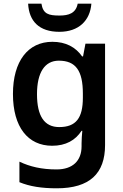

<svg xmlns="http://www.w3.org/2000/svg" viewBox="-20 -778 666 1038"><path d="M474 -758H400C390 -706 351 -694 302 -694C243 -694 213 -702 204 -758H132C137 -664 191 -606 301 -606C406 -606 467 -667 474 -758ZM263 -552C132 -552 50 -448 50 -270C50 -91 131 10 262 10C336 10 388 -20 421 -71H425C423 -53 421 -20 421 -3V13C421 92 372 138 286 138C205 138 142 123 85 96V207C141 230 205 240 287 240C465 240 548 160 548 6V-542H442L429 -473H424C389 -523 336 -552 263 -552ZM298 -450C390 -450 428 -395 428 -272V-250C428 -140 391 -91 300 -91C220 -91 180 -150 180 -269C180 -386 222 -450 298 -450Z"/></svg>

Font: Noto Sans Myanmar UI SemiBold
Style: Regular
Weight: 600
Designer: Monotype Design Team
Foundry: Monotype Imaging Inc.
Version: Version 2.103